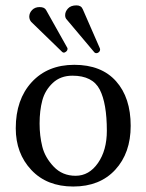

<svg xmlns="http://www.w3.org/2000/svg" viewBox="-20 -678 540 708"><path d="M126 -651.9Q144 -651.9 149.9 -641.1L228 -502Q229 -501 229 -498Q229 -492.2 224.1 -488Q219.2 -483.9 215.8 -483.9Q211.9 -483.9 209 -486.8L95.2 -597.2Q88.4 -605 87.9 -616.2Q87.9 -630.4 98.4 -641.1Q108.9 -651.9 126 -651.9ZM262.2 -658.2Q279.3 -658.2 285.2 -644L347.7 -501Q348.6 -499 348.9 -497.6Q349.1 -496.1 349.1 -495.1Q349.1 -493.2 348.1 -490.5Q347.2 -487.8 343.5 -484.9Q339.8 -481.9 335 -481.9Q331.1 -481.9 328.1 -484.9L226.1 -606Q220.2 -611.8 220.2 -622.1Q220.2 -635.3 230.7 -646.7Q241.2 -658.2 262.2 -658.2ZM38.1 -205.1Q38.1 -311 96.9 -375Q155.8 -439 253.9 -439Q354 -439 408 -378.4Q461.9 -317.9 461.9 -213.9Q461.9 -113.8 405 -52Q348.1 9.8 250 9.8Q152.8 9.8 95.5 -51.3Q38.1 -112.3 38.1 -205.1ZM247.1 -398.9Q203.1 -398.9 174.6 -372.1Q146 -345.2 136 -307.6Q126 -270 126 -222.2Q126 -177.2 136 -137.2Q146 -97.2 178 -63.5Q210 -29.8 258.8 -29.8Q308.6 -29.8 341.3 -76.9Q374 -124 374 -195.8Q374 -296.9 347.7 -347.9Q321.3 -398.9 247.1 -398.9Z"/></svg>

Font: Biolilbert
Style: Regular
Weight: 400
Designer: Philipp H. Poll
Foundry: Philipp H. Poll
Version: Version 1.1.0